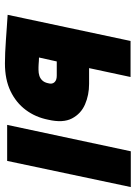

<svg xmlns="http://www.w3.org/2000/svg" viewBox="94 -635 550 778"><g transform="rotate(90 369.0 -246.0)"><path d="M486 0H632L738 -501H593ZM320 -332H256L292 -500H146L40 -2Q40 -2 54.5 -1Q69 0 92 1.5Q115 3 141.5 5Q168 7 193 8Q218 9 237 9Q302 9 349 -13.5Q396 -36 425.5 -75.5Q455 -115 465 -166Q479 -226 460 -262.5Q441 -299 403 -315.5Q365 -332 320 -332ZM263 -127Q259 -127 253 -127Q247 -127 240.5 -127.5Q234 -128 227 -128.5Q220 -129 213 -129L229 -201H286Q295 -201 301.5 -199Q308 -197 312.5 -192.5Q317 -188 318.5 -181.5Q320 -175 317 -165Q314 -151 306 -142.5Q298 -134 287 -130.5Q276 -127 263 -127Z"/></g></svg>

Font: Advent Pro ExtraBold
Style: Italic
Weight: 800
Italic angle: -12°
Version: Version 3.000